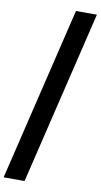

<svg xmlns="http://www.w3.org/2000/svg" viewBox="-128 -997 643 1228"><g transform="rotate(10 193.5 -383.0)"><path d="M126 181H-10L261 -947H397Z"/></g></svg>

Font: Ulagadi Sans SemiBold
Style: Regular
Weight: 600
Designer: Ninad Kale (Devanagari), Jonny Pinhorn (Latin)
Foundry: Indian Type Foundry
Version: Version 3.01;March 29, 2020;FontCreator 12.0.0.2522 64-bit; 